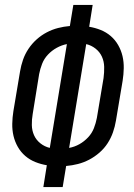

<svg xmlns="http://www.w3.org/2000/svg" viewBox="-20 -755 540 775"><path d="M155 0 169 -88Q145 -92 122.5 -101Q100 -110 82 -125.5Q64 -141 52 -162Q40 -183 34.5 -206.5Q29 -230 29.5 -255.5Q30 -281 34 -306L61 -467Q65 -491 73 -514Q81 -537 95 -558Q109 -579 128 -596Q147 -613 169 -624.5Q191 -636 214.5 -642Q238 -648 262 -650L276 -735H354L340 -647Q364 -643 386.5 -634Q409 -625 427 -609.5Q445 -594 457 -573Q469 -552 474.5 -528.5Q480 -505 479.5 -479.5Q479 -454 475 -429L448 -268Q444 -244 436 -221Q428 -198 414.5 -177Q401 -156 381.5 -139Q362 -122 340 -110.5Q318 -99 294.5 -93Q271 -87 247 -85L233 0ZM181 -158 250 -577Q229 -573 209 -562Q189 -551 173.5 -534.5Q158 -518 150 -497.5Q142 -477 138 -456L112 -295Q108 -272 108.5 -250Q109 -228 117.5 -209Q126 -190 143 -176.5Q160 -163 181 -158ZM259 -158Q281 -162 300.5 -173Q320 -184 335.5 -200.5Q351 -217 359 -237.5Q367 -258 371 -279L398 -440Q401 -463 400.5 -485Q400 -507 391.5 -526Q383 -545 366 -558.5Q349 -572 328 -577Z"/></svg>

Font: Iosevka Curly
Style: Italic
Weight: 400
Italic angle: -9°
Monospace: yes
Designer: Belleve Invis
Foundry: Belleve Invis
Version: Version 22.1.2; ttfautohint (v1.8.4)